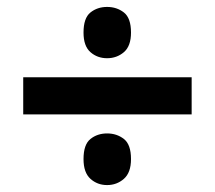

<svg xmlns="http://www.w3.org/2000/svg" viewBox="-20 -629 621 554"><path d="M47 -299V-406H533V-299ZM289 -95Q261 -95 241 -113Q221 -131 221 -170Q221 -212 241 -228Q261 -244 289 -244Q317 -244 337.5 -228Q358 -212 358 -170Q358 -131 337.5 -113Q317 -95 289 -95ZM289 -461Q261 -461 241 -478.5Q221 -496 221 -535Q221 -577 241 -593Q261 -609 289 -609Q317 -609 337.5 -593Q358 -577 358 -535Q358 -496 337.5 -478.5Q317 -461 289 -461Z"/></svg>

Font: Noto Sans Lao
Style: Bold
Weight: 700
Designer: Monotype Design Team
Foundry: Monotype Imaging Inc.
Version: Version 2.003